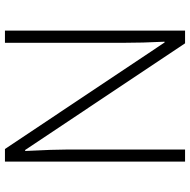

<svg xmlns="http://www.w3.org/2000/svg" viewBox="-16 -738 754 761"><g transform="rotate(-90 360.5 -357.0)"><path d="M620.1 0H569.8L147 -633.8H143.1Q148.9 -520.5 148.9 -462.9V0H101.1V-713.9H150.9L573.2 -81.1H576.2Q571.8 -168.9 571.8 -248V-713.9H620.1Z"/></g></svg>

Font: Zoram GWebM Light
Style: Regular
Weight: 300
Foundry: Ascender Corporation
Version: Version 1.000